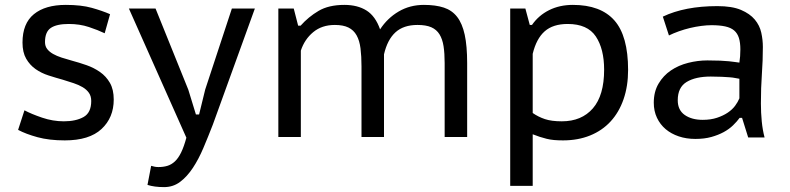

<svg xmlns="http://www.w3.org/2000/svg" viewBox="-20 -560 3230 785"><path d="M353 -147Q353 -167 343.5 -180.5Q334 -194 318 -203.5Q302 -213 281 -220Q260 -227 237 -234Q208 -242 178.5 -251.5Q149 -261 125.5 -277.5Q102 -294 87 -320Q72 -346 72 -386Q72 -464 118.5 -502Q165 -540 249 -540Q312 -540 355 -528Q398 -516 430 -502L408 -424Q381 -437 343.5 -449.5Q306 -462 261 -462Q212 -462 188 -446Q164 -430 164 -388Q164 -371 173 -359.5Q182 -348 197 -339.5Q212 -331 232 -324.5Q252 -318 274 -312Q304 -304 334 -293.5Q364 -283 389 -265.5Q414 -248 429.5 -221Q445 -194 445 -153Q445 -79 395 -32.5Q345 14 245 14Q181 14 133.5 1Q86 -12 54 -29L80 -109Q108 -94 152 -79Q196 -64 241 -64Q290 -64 321.5 -81.5Q353 -99 353 -147Z M750 -193 781 -92H794L819 -194L928 -525H1022L850 -50Q831 -1 811.5 45Q792 91 768.5 126.5Q745 162 716.5 183.5Q688 205 651 205Q611 205 583 196L598 118Q613 123 628 123Q648 123 664.5 118Q681 113 695 100Q709 87 720.5 63.5Q732 40 742 3L507 -525H616Z M1458 0V-288Q1458 -330 1454 -362Q1450 -394 1438 -415.5Q1426 -437 1404.5 -447.5Q1383 -458 1349 -458Q1296 -458 1260.5 -428.5Q1225 -399 1210 -353V0H1118V-525H1181L1199 -455H1209Q1241 -491 1282.5 -515.5Q1324 -540 1388 -540Q1442 -540 1478.5 -517Q1515 -494 1534 -440Q1564 -486 1610 -513Q1656 -540 1713 -540Q1761 -540 1794.5 -529Q1828 -518 1849 -491Q1870 -464 1880 -418Q1890 -372 1890 -302V0H1798V-302Q1798 -342 1793.5 -371Q1789 -400 1777 -419.5Q1765 -439 1743.5 -448.5Q1722 -458 1687 -458Q1630 -458 1597 -428Q1564 -398 1550 -338V0Z M2066 -525H2128L2146 -458H2155Q2182 -497 2225 -518.5Q2268 -540 2322 -540Q2436 -540 2492 -476.5Q2548 -413 2548 -274Q2548 -208 2529.5 -154.5Q2511 -101 2476.5 -63.5Q2442 -26 2392.5 -6Q2343 14 2282 14Q2262 14 2245.5 12.5Q2229 11 2215 7.5Q2201 4 2187 -0.5Q2173 -5 2158 -11V200H2066ZM2301 -462Q2241 -462 2207 -432Q2173 -402 2158 -340V-98Q2181 -82 2208 -73Q2235 -64 2277 -64Q2358 -64 2404 -117Q2450 -170 2450 -275Q2450 -360 2416 -411Q2382 -462 2301 -462Z M2690 -492Q2780 -535 2913 -535Q2973 -535 3009.5 -519.5Q3046 -504 3066 -480Q3086 -456 3092.5 -426.5Q3099 -397 3099 -368Q3099 -313 3095 -257.5Q3091 -202 3091 -137Q3091 -99 3094.5 -63.5Q3098 -28 3106 2H3039L3014 -78H3004Q2993 -63 2977 -47.5Q2961 -32 2939 -20Q2917 -8 2888.5 0Q2860 8 2823 8Q2786 8 2755 -2.5Q2724 -13 2701.5 -32Q2679 -51 2666 -78.5Q2653 -106 2653 -140Q2653 -185 2672.5 -218Q2692 -251 2723 -272Q2754 -293 2793.5 -303Q2833 -313 2872 -313Q2903 -313 2924.5 -312Q2946 -311 2960.5 -309.5Q2975 -308 2985 -306.5Q2995 -305 3003 -304Q3005 -319 3006 -330Q3007 -341 3007 -358Q3007 -386 3001 -405Q2995 -424 2981.5 -435.5Q2968 -447 2945 -452Q2922 -457 2889 -457Q2870 -457 2847 -454Q2824 -451 2801 -445.5Q2778 -440 2755.5 -432Q2733 -424 2715 -415ZM3003 -238Q2995 -239 2986 -241Q2977 -243 2963.5 -244Q2950 -245 2931.5 -246Q2913 -247 2886 -247Q2824 -247 2787.5 -225Q2751 -203 2751 -150Q2751 -110 2779.5 -90Q2808 -70 2853 -70Q2886 -70 2911.5 -78.5Q2937 -87 2955.5 -99.5Q2974 -112 2985.5 -127.5Q2997 -143 3003 -158Z"/></svg>

Font: PT Sans Caption
Style: Regular
Weight: 400
Designer: A.Korolkova, O.Umpeleva, V.Yefimov
Foundry: ParaType Ltd
Version: Version 2.004W OFL